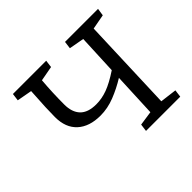

<svg xmlns="http://www.w3.org/2000/svg" viewBox="-158 -909 1118 1118"><g transform="rotate(-45 400.5 -350.0)"><path d="M570 -330Q515 -296 456.5 -273Q398 -250 339 -250Q248 -250 196.5 -297Q145 -344 145 -432Q145 -467 147 -512.5Q149 -558 154 -637L61 -654L67 -700H341L335 -654L243 -637Q239 -589 237 -541Q235 -493 235 -445Q235 -382 267.5 -348Q300 -314 368 -314Q414 -314 460.5 -331Q507 -348 572 -391L583 -637L490 -654L496 -700H768L761 -654L669 -637L648 -59L751 -46L745 0H463L469 -46L558 -59Z"/></g></svg>

Font: Literata 7pt
Style: Italic
Weight: 400
Italic angle: -2°
Designer: Latin by Veronika Burian and Jose Scaglione. Greek by Irene Vlachou. Cyrillic by Vera Evstafieva
Foundry: TypeTogether
Version: Version 3.002